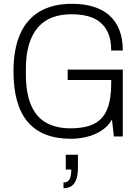

<svg xmlns="http://www.w3.org/2000/svg" viewBox="-20 -718 739 1010"><path d="M353 12Q202 12 126.5 -76Q51 -164 51 -343Q51 -460 86 -539Q121 -618 189.5 -658Q258 -698 359 -698Q422 -698 472 -682.5Q522 -667 556 -636.5Q590 -606 608 -560Q626 -514 626 -452H565Q565 -504 550.5 -540Q536 -576 508.5 -599.5Q481 -623 442 -633Q403 -643 356 -643Q301 -643 257 -627Q213 -611 181.5 -576Q150 -541 133 -486Q116 -431 116 -353V-330Q116 -227 144 -163.5Q172 -100 224.5 -71.5Q277 -43 349 -43Q431 -43 477.5 -68Q524 -93 544.5 -145Q565 -197 565 -277V-297H336V-352H626V0H579L569 -89Q548 -53 513 -30.5Q478 -8 436.5 2Q395 12 353 12ZM314 272V242Q336 242 345.5 225.5Q355 209 355 174H326V96H390V163Q390 201 381.5 225Q373 249 356.5 260.5Q340 272 314 272Z"/></svg>

Font: Archivo SemiCondensed ExtraLight
Style: Regular
Weight: 250
Width: 4
Designer: Hector Gatti
Foundry: Omnibus-Type
Version: Version 2.001